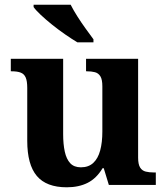

<svg xmlns="http://www.w3.org/2000/svg" viewBox="-20 -786 707 816"><path d="M263.7 10Q177.2 10 136.5 -38.2Q95.8 -86.5 95.8 -187.7V-412.1Q95.8 -441.5 89.2 -456.6Q82.7 -471.7 68.2 -477.3Q53.8 -483 29.5 -483H25.9V-536H248.4V-215.9Q248.4 -173.5 255.3 -141.7Q262.2 -109.8 278.5 -92.3Q294.8 -74.9 323.8 -74.9Q356.2 -74.9 376.4 -93.6Q396.6 -112.4 405.8 -146.6Q415 -180.8 415 -227V-419.1Q415 -448.2 406.6 -461.7Q398.2 -475.3 383.5 -479.1Q368.8 -483 349.3 -483H345.7V-536H567V-116Q567 -87.5 575.6 -73.9Q584.2 -60.3 599.5 -56.7Q614.8 -53 633.9 -53H642.2V0H442.6L420.9 -71.1H415.9Q390.1 -27.9 352.6 -9Q315 10 263.7 10ZM309 -606Q285.5 -620 257.3 -639.5Q229.1 -659 201.6 -681Q174.2 -703 153 -723Q131.8 -743 122.8 -756V-766H280.3Q291.3 -744 308.4 -717Q325.5 -690 344.3 -664Q363.2 -638 377.2 -619V-606Z"/></svg>

Font: Noto Serif Malayalam
Style: Regular
Weight: 400
Designer: Indian type Foundry, Jelle Bosma, Monotype Design Team
Foundry: Monotype Imaging Inc.
Version: Version 2.103